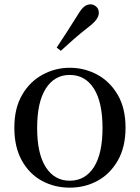

<svg xmlns="http://www.w3.org/2000/svg" viewBox="-20 -849 644 884"><path d="M301 15Q231 15 173 -16.5Q115 -48 80.5 -110Q46 -172 46 -261Q46 -351 82 -412.5Q118 -474 176.5 -505.5Q235 -537 301 -537Q369 -537 427.5 -505.5Q486 -474 522 -412.5Q558 -351 558 -261Q558 -172 522.5 -110Q487 -48 429 -16.5Q371 15 301 15ZM301 -17Q372 -17 412 -79Q452 -141 452 -260Q452 -379 412 -441.5Q372 -504 301 -504Q231 -504 191 -441.5Q151 -379 151 -260Q151 -141 191 -79Q231 -17 301 -17ZM241 -630Q264 -665 287.5 -701Q311 -737 337 -779Q353 -806 366.5 -817.5Q380 -829 397 -829Q411 -829 423 -818.5Q435 -808 435 -790Q435 -775 424 -759.5Q413 -744 387 -724Q351 -696 320 -669Q289 -642 260 -615Z"/></svg>

Font: Noto Serif KR ExtraLight Medium
Style: Regular
Weight: 500
Version: Version 2.002-H1;hotconv 1.1.0;makeotfexe 2.6.0